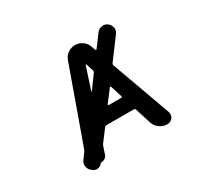

<svg xmlns="http://www.w3.org/2000/svg" viewBox="-154 -997 1308 1225"><g transform="rotate(-30 500.0 -385.0)"><path d="M202.1 -12.7Q183.6 -26.4 179.7 -49.8Q178.7 -53.7 178.7 -58.6Q178.7 -76.2 189.5 -90.8L219.7 -132.8Q225.6 -140.6 228.5 -149.4L422.9 -692.4Q432.6 -720.7 456.5 -737.3Q480.5 -753.9 509.8 -753.9Q539.1 -753.9 563 -736.8Q586.9 -719.7 596.7 -692.4L606.4 -664.1Q607.4 -661.1 610.8 -660.6Q614.3 -660.2 616.2 -662.1L681.6 -750Q695.3 -768.6 718.8 -771.5Q722.7 -772.5 727.5 -772.5Q745.1 -772.5 759.8 -761.7Q778.3 -748 782.2 -724.6Q783.2 -720.7 783.2 -715.8Q783.2 -698.2 771.5 -683.6L661.1 -535.2Q655.3 -527.3 658.2 -518.6L814.5 -85.9Q817.4 -77.1 817.4 -68.4Q817.4 -54.7 808.6 -41Q793.9 -21.5 768.6 -21.5Q738.3 -21.5 713.4 -39.1Q688.5 -56.6 678.7 -85.9L641.6 -202.1Q638.7 -210.9 628.9 -210.9H429.7Q419.9 -210.9 414.1 -203.1L351.6 -120.1Q345.7 -112.3 342.8 -102.5L327.1 -54.7Q322.3 -39.1 309.6 -30.3Q296.9 -21.5 281.2 -21.5Q277.3 -21.5 274.4 -17.6V-16.6Q262.7 -2 244.1 1Q240.2 2 236.3 2Q221.7 2 210 -6.8ZM596.7 -314.5Q600.6 -314.5 602.5 -317.4Q604.5 -320.3 603.5 -323.2L577.1 -407.2Q576.2 -410.2 573.2 -410.6Q570.3 -411.1 568.4 -409.2L502 -322.3Q500 -319.3 501.5 -316.9Q502.9 -314.5 505.9 -314.5ZM452.1 -445.3Q452.1 -443.4 453.1 -443.4Q453.1 -443.4 454.1 -443.4Q454.1 -443.4 455.1 -443.4L525.4 -540Q529.3 -544.9 529.3 -550.8Q529.3 -553.7 528.3 -557.6L511.7 -609.4Q510.7 -611.3 508.3 -611.3Q505.9 -611.3 505.9 -609.4Z"/></g></svg>

Font: Rounded-X Mgen+ 1mn medium
Style: Regular
Weight: 500
Designer: [Source Han Sans]
Ryoko NISHIZUKA  (kana & ideographs); Paul D. Hunt (Latin, Greek & Cyrillic); Wenlong ZHANG  (bopomofo
Version: Version 1.059.20150602